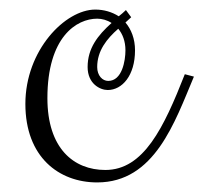

<svg xmlns="http://www.w3.org/2000/svg" viewBox="-20 -394 425 401"><path d="M163 -254C163 -219 189 -206 205 -206C235 -206 262 -236 262 -289C262 -313 254 -333 242 -347C246 -351 250 -354 254 -358L243 -373C238 -368 233 -364 228 -360C214 -369 197 -374 179 -374C116 -374 33 -289 33 -177C33 -66 103 -13 183 -13C303 -13 345 -139 385 -234L366 -239C322 -127 280 -39 200 -39C134 -39 79 -84 79 -189C79 -317 140 -355 183 -355C193 -355 204 -352 213 -346C184 -320 163 -293 163 -254ZM242 -289C242 -267 235 -225 206 -225C194 -225 183 -236 183 -254C183 -288 203 -313 227 -334C236 -323 242 -308 242 -289Z"/></svg>

Font: Clicker Script
Style: Regular
Weight: 400
Designer: Astigmatic (AOETI)
Foundry: Astigmatic (AOETI)
Version: Version 1.000